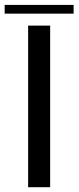

<svg xmlns="http://www.w3.org/2000/svg" viewBox="-46 -782 328 802"><path d="M71.5 0H163.5V-675H71.5ZM-26.5 -725H261.5V-761.5H-26.5Z"/></svg>

Font: Anybody
Style: Regular
Weight: 400
Designer: Tyler Finck
Foundry: Etcetera Type Company
Version: Version 1.110